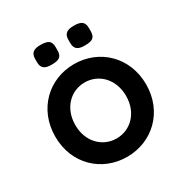

<svg xmlns="http://www.w3.org/2000/svg" viewBox="-168 -852 957 996"><g transform="rotate(-30 311.0 -354.0)"><path d="M311 -545C159 -545 39 -431 39 -267C39 -103 159 10 311 10C462 10 583 -103 583 -267C583 -431 462 -545 311 -545ZM311 -100C227 -100 159 -167 159 -267C159 -368 227 -435 311 -435C395 -435 463 -368 463 -267C463 -167 395 -100 311 -100ZM472 -650V-668C472 -705 454 -718 410 -718C370 -718 349 -706 349 -668V-650C349 -614 367 -600 408 -600C453 -600 472 -610 472 -650ZM273 -650V-668C273 -706 256 -718 209 -718C170 -718 150 -705 150 -668V-650C150 -614 168 -600 209 -600C254 -600 273 -610 273 -650Z"/></g></svg>

Font: Hotpoint
Style: Bold
Weight: 700
Designer: Andrew Paglinawan, Luciano Perondi, Riccardo Olocco
Foundry: CAST Cooperativa Anonima Servizi Tipografici
Version: Version 1.000;PS 2.1;hotconv 16.6.51;makeotf.lib2.5.65220